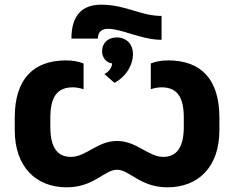

<svg xmlns="http://www.w3.org/2000/svg" viewBox="-20 -789 1001 820"><path d="M398 -624C398 -648 410 -666 441 -666C501 -666 584 -619 670 -619V-721C579 -721 518 -769 412 -769C334 -769 285 -727 285 -624ZM469 -435C522 -464 548 -515 548 -558C548 -597 523 -629 479 -629C437 -629 416 -601 416 -571C416 -545 431 -522 459 -518C458 -501 446 -483 426 -473ZM265 11C382 11 425 -64 480 -64C534 -64 578 11 695 11C826 11 917 -75 917 -233V-287C917 -452 837 -531 699 -531C671 -531 646 -527 624 -518V-408C639 -413 654 -416 670 -416C734 -416 765 -378 765 -286V-247C765 -159 734 -119 677 -119C613 -119 564 -187 480 -187C396 -187 348 -119 283 -119C225 -119 195 -159 195 -247V-286C195 -378 226 -416 291 -416C306 -416 321 -413 337 -408V-518C314 -527 289 -531 262 -531C123 -531 43 -452 43 -287V-233C43 -75 135 11 265 11Z"/></svg>

Font: Fixel Display Bold
Style: Bold
Weight: 700
Designer: AlfaBravo + MacPaw
Foundry: Kyrylo Tkachov, Marchela Mozhyna, Serhii Makarenko, Maria Weinstein, Zakhar Kryvoshyya
Version: Version 1.211